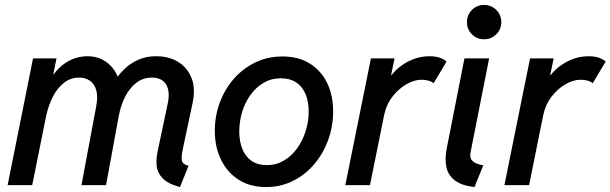

<svg xmlns="http://www.w3.org/2000/svg" viewBox="-20 -758 2499 786"><path d="M716.8 7.8Q666 -5.9 644.8 -29.1Q623.5 -52.2 621.3 -79.8Q619.1 -107.4 624.5 -134.8L666 -331.1Q671.9 -357.9 670.2 -378.4Q668.5 -398.9 659.9 -412.6Q651.4 -426.3 636.7 -433.3Q622.1 -440.4 602.1 -440.4Q565.4 -440.4 537.6 -418.7Q509.8 -397 491.9 -361.3Q474.1 -325.7 466.3 -283.7L414.1 0H313.5L374 -323.7Q381.3 -363.3 374 -388.9Q366.7 -414.6 348.1 -427.5Q329.6 -440.4 303.7 -440.4Q269 -440.4 241.7 -418.9Q214.4 -397.5 196 -361.3Q177.7 -325.2 168.5 -281.2L111.8 0H11.2L115.2 -519H211.4L198.2 -453.6H217.3L174.3 -409.7Q200.2 -466.3 243.2 -497.1Q286.1 -527.8 338.9 -527.8Q373.5 -527.8 400.9 -513.2Q428.2 -498.5 446.3 -472.9Q464.4 -447.3 470.2 -414.1L436.5 -444.8H488.3L445.8 -419.9Q463.4 -450.2 488.5 -474.6Q513.7 -499 546.1 -513.4Q578.6 -527.8 619.1 -527.8Q671.4 -527.8 709.5 -504.4Q747.6 -481 764.2 -438.2Q780.8 -395.5 768.6 -337.4L728 -146Q721.2 -113.8 725.1 -99.1Q729 -84.5 752 -79.6Z M1068.8 7.8Q1003.9 7.8 957 -22.2Q910.2 -52.2 884.8 -104.2Q859.4 -156.2 859.4 -222.7Q859.4 -282.7 879.6 -337.6Q899.9 -392.6 937 -435.1Q974.1 -477.5 1024.7 -502.2Q1075.2 -526.9 1136.2 -526.9Q1201.7 -526.9 1248 -498Q1294.4 -469.2 1319.1 -418.5Q1343.8 -367.7 1343.8 -301.8Q1343.8 -241.2 1323.7 -185.8Q1303.7 -130.4 1267.1 -86.7Q1230.5 -43 1179.9 -17.6Q1129.4 7.8 1068.8 7.8ZM1071.8 -82Q1110.8 -82 1142.6 -100.8Q1174.3 -119.6 1197 -151.6Q1219.7 -183.6 1231.7 -222.7Q1243.7 -261.7 1243.7 -301.3Q1243.7 -342.3 1230.7 -373Q1217.8 -403.8 1192.4 -420.7Q1167 -437.5 1129.9 -437.5Q1090.3 -437.5 1058.6 -418.7Q1026.9 -399.9 1004.6 -368.4Q982.4 -336.9 970.9 -298.3Q959.5 -259.8 959.5 -220.2Q959.5 -179.2 972.2 -147.9Q984.9 -116.7 1010 -99.4Q1035.2 -82 1071.8 -82Z M1393.6 0 1498.5 -519H1595.2L1581.1 -450.7H1592.8L1565.9 -419.4Q1577.1 -448.7 1603.8 -473.4Q1630.4 -498 1665.3 -512.9Q1700.2 -527.8 1737.3 -527.8Q1764.6 -527.8 1782.7 -520.8Q1800.8 -513.7 1808.1 -505.9L1754.9 -417Q1749.5 -423.3 1735.4 -427.5Q1721.2 -431.6 1706.1 -431.6Q1675.8 -431.6 1643.6 -413.1Q1611.3 -394.5 1586.2 -361.8Q1561 -329.1 1552.2 -285.6L1494.6 0Z M1922.4 7.8Q1868.7 1.5 1841.3 -20Q1814 -41.5 1807.1 -75Q1800.3 -108.4 1809.1 -151.9L1881.3 -519H1982.4L1906.7 -136.2Q1902.3 -115.7 1909.9 -104.7Q1917.5 -93.8 1930.9 -88.6Q1944.3 -83.5 1958.5 -81.1ZM1961.9 -597.2Q1932.1 -597.2 1911.9 -617.7Q1891.6 -638.2 1891.6 -667.5Q1891.6 -696.8 1911.9 -717.3Q1932.1 -737.8 1961.9 -737.8Q1991.2 -737.8 2011.7 -717.3Q2032.2 -696.8 2032.2 -667.5Q2032.2 -638.2 2011.7 -617.7Q1991.2 -597.2 1961.9 -597.2Z M2044.9 0 2149.9 -519H2246.6L2232.4 -450.7H2244.1L2217.3 -419.4Q2228.5 -448.7 2255.1 -473.4Q2281.7 -498 2316.7 -512.9Q2351.6 -527.8 2388.7 -527.8Q2416 -527.8 2434.1 -520.8Q2452.1 -513.7 2459.5 -505.9L2406.2 -417Q2400.9 -423.3 2386.7 -427.5Q2372.6 -431.6 2357.4 -431.6Q2327.1 -431.6 2294.9 -413.1Q2262.7 -394.5 2237.5 -361.8Q2212.4 -329.1 2203.6 -285.6L2146 0Z"/></svg>

Font: Reddit Sans Medium
Style: Italic
Weight: 500
Italic angle: -11.25°
Designer: Stephen Hutchings
Version: Version 1.013